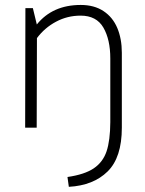

<svg xmlns="http://www.w3.org/2000/svg" viewBox="-20 -508 575 764"><path d="M464.8 -297.9V0Q464.8 118.7 408.2 174.3Q351.6 230 253.9 235.4L248.5 196.3Q316.4 186.5 353 161.9Q389.6 137.2 404.1 94Q418.5 50.8 418.9 -22V-275.4Q418.9 -350.6 391.4 -398.2Q363.8 -445.8 300.8 -445.8Q248 -445.8 202.9 -421.6Q157.7 -397.5 127 -356.4L126 0H80.1L81.1 -475.6H110.8L126.5 -410.6Q189 -488.3 301.3 -488.3Q355 -488.3 391.8 -463.9Q428.7 -439.5 446.8 -396.5Q464.8 -353.5 464.8 -297.9Z"/></svg>

Font: Selawik Light
Style: Regular
Weight: 300
Designer: Aaron Bell
Foundry: Microsoft Corporation
Version: Version 1.01